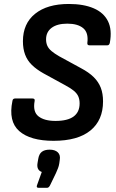

<svg xmlns="http://www.w3.org/2000/svg" viewBox="-20 -685 571 949"><path d="M244.9 11Q129.9 11 75.2 -37Q20.5 -84.9 41.5 -186.4Q43.2 -198.2 54.6 -198.2H140.4Q153.8 -198.2 151.2 -185.8Q141.4 -132.4 170.3 -109.9Q199.2 -87.3 254.2 -87.3Q314.2 -87.3 343.9 -109.2Q373.5 -131.1 373.5 -173.9Q373.5 -193.6 367 -208.5Q360.4 -223.4 344.8 -236.4Q329.2 -249.4 302.6 -263.5L195.3 -322.2Q160.1 -341.9 137.6 -364Q115 -386 104.1 -415Q93.3 -443.9 93.3 -481.1Q93.3 -568.6 153.6 -617Q213.8 -665.4 319.9 -665.4Q393.1 -665.4 442.8 -644.1Q492.5 -622.9 513.6 -580.4Q534.8 -538 522.8 -472.9Q519.8 -461.1 511 -461.1H421.6Q410.2 -461.1 411.8 -473.6Q418 -523.4 391.3 -545.7Q364.5 -568.1 312.9 -568.1Q262.7 -568.1 235.2 -547.5Q207.7 -526.9 207.7 -490.3Q207.7 -472.9 213.9 -458.8Q220.2 -444.7 234.7 -432.5Q249.2 -420.3 272 -407.1L380 -348.2Q419.2 -327.5 443.1 -303.9Q467 -280.2 478.2 -251.2Q489.3 -222.2 489.3 -183.9Q489.3 -90.5 426.8 -39.8Q364.4 11 244.9 11ZM170.3 243.2Q158.8 243.2 162.6 231.4L186.5 165Q159.1 155.2 165.8 119.1L168.8 101.4Q172.8 76 186.7 65.4Q200.6 54.7 225.3 54.7Q251.9 54.7 265.8 68Q279.7 81.4 275.3 105.7L273 122.8Q271 135.5 266.8 146.2Q262.6 156.9 256.5 170.7L227 231.7Q221 243.2 212.9 243.2Z"/></svg>

Font: Sofia Sans Semi Condensed
Style: Italic
Weight: 400
Italic angle: -9°
Designer: Botio Nikoltchev, Ani Petrova
Foundry: lettersoup
Version: Version 4.101